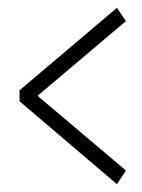

<svg xmlns="http://www.w3.org/2000/svg" viewBox="-20 -490 362 491"><path d="M302 -54 76 -245 302 -436 279 -470 30 -259V-231L279 -19Z"/></svg>

Font: Catamaran Thin
Style: Regular
Weight: 100
Designer: Pria Ravichandran
Version: Version 2.000